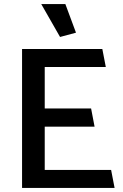

<svg xmlns="http://www.w3.org/2000/svg" viewBox="-20 -920 601 940"><path d="M541 0 524 -88H199V-300H443L426 -389H199V-592H498L481 -680H88V0ZM274 -739 352 -760 300 -900H182Z"/></svg>

Font: Catamaran Thin SemiBold
Style: Regular
Weight: 600
Version: Version 2.000